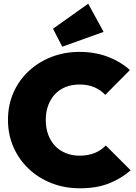

<svg xmlns="http://www.w3.org/2000/svg" viewBox="-20 -1004 735 1036"><path d="M411 12Q329 12 258.5 -15.5Q188 -43 135 -93Q82 -143 52.5 -210.5Q23 -278 23 -357Q23 -437 52.5 -504Q82 -571 134.5 -620Q187 -669 257 -696.5Q327 -724 409 -724Q492 -724 561 -698Q630 -672 681 -626L548 -492Q524 -518 489.5 -533Q455 -548 409 -548Q369 -548 335.5 -535Q302 -522 278 -497Q254 -472 240.5 -436.5Q227 -401 227 -357Q227 -312 240.5 -276.5Q254 -241 278 -216Q302 -191 335.5 -177.5Q369 -164 409 -164Q454 -164 489.5 -178Q525 -192 551 -219L685 -85Q632 -39 566 -13.5Q500 12 411 12ZM316 -752 266 -849 456 -984 539 -832Z"/></svg>

Font: Outfit Thin Black
Style: Regular
Weight: 900
Version: Version 1.100;gftools[0.9.27]